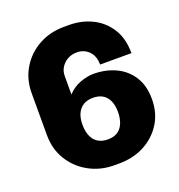

<svg xmlns="http://www.w3.org/2000/svg" viewBox="-128 -803 857 920"><g transform="rotate(-20 300.0 -343.0)"><path d="M300 10Q229 10 171 -22Q113 -54 79 -109.5Q45 -165 45 -236V-450Q45 -521 79 -577Q113 -633 170.5 -664.5Q228 -696 299 -696H324Q388 -696 441.5 -670Q495 -644 527.5 -593Q560 -542 560 -467H400Q400 -511 375.5 -535.5Q351 -560 314 -560Q288 -560 267.5 -548.5Q247 -537 234.5 -517.5Q222 -498 222 -473V-379Q249 -409 286 -422.5Q323 -436 354 -436Q416 -436 466.5 -412.5Q517 -389 547 -342.5Q577 -296 577 -227Q577 -156 543 -102.5Q509 -49 452 -19.5Q395 10 324 10ZM313 -117Q344 -117 363.5 -130Q383 -143 393 -167.5Q403 -192 403 -224Q403 -258 392.5 -281.5Q382 -305 362 -317Q342 -329 313 -329Q283 -329 263 -316.5Q243 -304 232.5 -281Q222 -258 222 -225Q222 -191 232.5 -166.5Q243 -142 263.5 -129.5Q284 -117 313 -117Z"/></g></svg>

Font: Chivo Mono ExtraBold
Style: Regular
Weight: 800
Monospace: yes
Designer: Hector Gatti
Foundry: Omnibus-Type
Version: Version 1.008